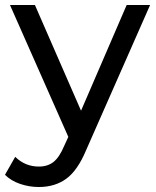

<svg xmlns="http://www.w3.org/2000/svg" viewBox="-36 -550 627 770"><path d="M566 -530 309 53Q275 134 229.5 167Q184 200 120 200Q81 200 44.5 187.5Q8 175 -16 151L25 79Q65 118 120 118Q155 118 178.5 99.5Q202 81 221 36L238 -1L4 -530H104L289 -106L472 -530Z"/></svg>

Font: CMG Sans Medium
Style: Regular
Weight: 500
Designer: Julieta Ulanovsky
Foundry: Julieta Ulanovsky
Version: Version 7.200